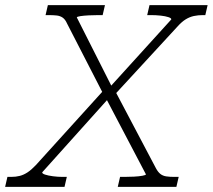

<svg xmlns="http://www.w3.org/2000/svg" viewBox="-67 -730 831 750"><path d="M111 -671 120 -710H343L334 -671H317Q299 -671 279.5 -670Q260 -669 247 -667Q234 -665 233 -662L372 -387L379 -382L542 -73Q550 -58 559.5 -50.5Q569 -43 582.5 -41Q596 -39 614 -39H631L622 0H393L402 -39H419Q437 -39 456.5 -40Q476 -41 489.5 -43.5Q503 -46 503 -49L346 -348L341 -354L195 -638Q188 -654 178 -661Q168 -668 154.5 -669.5Q141 -671 122 -671ZM-47 0 -38 -39H-23Q-5 -39 10.5 -43Q26 -47 41 -57Q56 -67 73 -85L342 -382L361 -350L98 -57Q97 -52 109 -48Q121 -44 140 -41.5Q159 -39 177 -39H194L185 0ZM380 -359 357 -384 602 -654Q603 -659 591 -663Q579 -667 560.5 -669Q542 -671 523 -671H508L517 -710H744L735 -671H725Q707 -671 690.5 -667.5Q674 -664 658.5 -654.5Q643 -645 626 -626Z"/></svg>

Font: Roboto Serif Thin
Style: Italic
Weight: 250
Italic angle: -10°
Version: Version 1.007